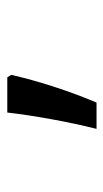

<svg xmlns="http://www.w3.org/2000/svg" viewBox="104 -264 291 540"><g transform="rotate(-90 250.0 6.5)"><path d="M158 132Q173 73 185.5 3.5Q198 -66 204 -119H303L310 -108Q296 -47 275.5 15.5Q255 78 232 132Z"/></g></svg>

Font: Noto Sans Mono ExtraCondensed Medium
Style: Regular
Weight: 500
Width: 2
Designer: Monotype Design Team
Foundry: Monotype Imaging Inc.
Version: Version 2.014